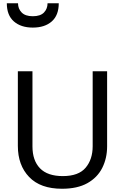

<svg xmlns="http://www.w3.org/2000/svg" viewBox="-20 -1153 771 1183"><path d="M640 -252Q640 -178 610 -118.5Q580 -59 518.5 -24.5Q457 10 362 10Q229 10 159.5 -62.5Q90 -135 90 -254V-714H180V-251Q180 -164 226.5 -116Q273 -68 367 -68Q464 -68 507.5 -119.5Q551 -171 551 -252V-714H640ZM182 -983Q109 -983 65.5 -1021Q22 -1059 22 -1133H91Q91 -1099 113.5 -1076Q136 -1053 182 -1053Q229 -1053 251 -1076Q273 -1099 273 -1133H342Q342 -1059 299 -1021Q256 -983 182 -983Z"/></svg>

Font: Noto Sans Tifinagh Azawagh
Style: Regular
Weight: 400
Designer: JamraPatel
Foundry: JamraPatel LLC
Version: Version 2.006; ttfautohint (v1.8.4.7-5d5b)